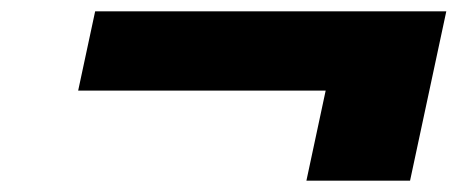

<svg xmlns="http://www.w3.org/2000/svg" viewBox="-20 -452 808 339"><path d="M704 -133 768 -432H148L118 -292H555L521 -133Z"/></svg>

Font: LT Wave Black
Style: Italic
Weight: 900
Designer: Daniel Lyons
Version: Version 2.5 (Glyphs App)